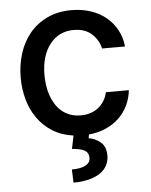

<svg xmlns="http://www.w3.org/2000/svg" viewBox="-54 -598 676 861"><g transform="rotate(-5 284.0 -167.5)"><path d="M300.1 -552.6Q346.6 -552.6 386 -539.4Q425.4 -526.3 454.9 -502.1Q484.4 -478 502.7 -444.2Q521 -410.5 525.2 -369.3H421.9Q413.4 -407.7 383.2 -435.4Q353 -463.1 301.8 -463.1Q235.4 -463.1 195 -411.9Q154.1 -360.4 154.1 -272.7Q154.1 -249.3 157.5 -225.9Q160.9 -202.4 168.3 -180.9Q175.8 -159.4 187.5 -140.8Q199.2 -122.2 215.6 -108.3Q231.9 -94.5 253.4 -86.6Q274.9 -78.8 301.8 -78.8Q324.6 -78.8 344.3 -85.2Q364 -91.6 379.6 -103.7Q395.2 -115.8 406.1 -133.2Q416.9 -150.6 421.9 -172.6H525.2Q521.3 -136 506 -104.4Q490.8 -72.8 465.7 -48.8Q440.7 -24.9 406.4 -9.6Q372.2 5.7 329.9 9.6L326.7 26.3Q357.2 30.9 380.7 51.1Q403.8 71 403.8 111.2Q403.8 135.3 393.3 155.2Q382.8 175.1 362.4 189.1Q342 203.1 311.6 210.9Q281.2 218.8 241.8 218.8L239.7 159.4Q258.2 159.4 273.4 156.8Q288.7 154.1 299.7 148.6Q310.7 143.1 316.8 134.6Q322.8 126.1 322.8 114.3Q322.8 102.6 318.5 94.5Q314.3 86.3 305.2 80.8Q296.2 75.3 282.1 72.3Q268.1 69.2 248.2 67.5L260.3 8.5Q207 1.1 166.9 -24Q126.8 -49 100.1 -86.5Q73.5 -123.9 60.2 -171.2Q46.9 -218.4 46.9 -270.2Q46.9 -327.4 63 -378.7Q79.2 -430 111.2 -468.8Q143.1 -507.5 190.5 -530Q237.9 -552.6 300.1 -552.6Z"/></g></svg>

Font: Inter P Medium
Style: Regular
Weight: 500
Designer: Rasmus Andersson
Foundry: rsms
Version: Version 3.018;git-588b23468